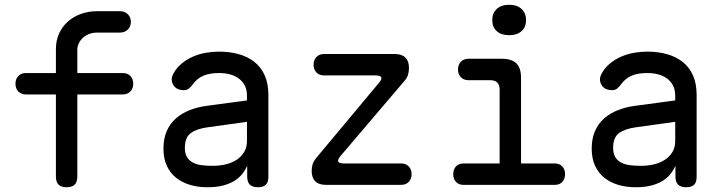

<svg xmlns="http://www.w3.org/2000/svg" viewBox="-20 -777 3040 807"><path d="M496 -380H305V-35Q305 -12 294 -1Q283 10 260 10Q237 10 226 -1Q215 -12 215 -35V-380H89Q69 -380 57 -392.5Q45 -405 45 -425Q45 -445 57 -457.5Q69 -470 89 -470H215V-570Q215 -607 228.5 -636.5Q242 -666 266 -687Q290 -708 321.5 -719Q353 -730 389 -730H484Q504 -730 517 -717.5Q530 -705 530 -685Q530 -665 517 -652.5Q504 -640 484 -640H389Q369 -640 353 -633.5Q337 -627 326.5 -616.5Q316 -606 310.5 -593.5Q305 -581 305 -570V-470H496Q516 -470 528 -457.5Q540 -445 540 -425Q540 -405 528 -392.5Q516 -380 496 -380Z M1018 -355V-375Q1018 -400 1008.5 -418Q999 -436 983 -447.5Q967 -459 946 -464.5Q925 -470 901 -470Q862 -470 836.5 -459.5Q811 -449 794 -427Q788 -419 783 -413.5Q778 -408 773.5 -404.5Q769 -401 764 -399.5Q759 -398 753 -398Q721 -398 708 -420.5Q695 -443 709 -468Q722 -492 743 -509.5Q764 -527 790 -538.5Q816 -550 844.5 -555Q873 -560 901 -560Q945 -560 983 -549.5Q1021 -539 1049 -517Q1077 -495 1092.5 -460.5Q1108 -426 1108 -378V-34Q1108 -11 1097.5 -0.5Q1087 10 1064 10Q1041 10 1030 -1Q1019 -12 1019 -35V-80Q1012 -64 1000 -48Q988 -32 968.5 -19Q949 -6 920.5 2Q892 10 852 10Q812 10 778.5 0Q745 -10 720 -30Q695 -50 681 -80.5Q667 -111 667 -152Q667 -195 681 -226.5Q695 -258 719.5 -279.5Q744 -301 777 -314Q810 -327 848 -332ZM1018 -265 853 -242Q808 -236 782.5 -218Q757 -200 757 -155Q757 -131 766.5 -116Q776 -101 792 -93Q808 -85 829 -82.5Q850 -80 874 -80Q902 -80 928 -86Q954 -92 974 -105Q994 -118 1006 -137.5Q1018 -157 1018 -185Z M1350 0Q1320 0 1305 -15Q1290 -30 1290 -59Q1290 -75 1294.5 -88Q1299 -101 1309 -113L1573 -429Q1578 -435 1580.5 -439.5Q1583 -444 1583 -448Q1583 -454 1577 -457Q1571 -460 1558 -460H1342Q1322 -460 1310 -472.5Q1298 -485 1298 -505Q1298 -525 1310 -537.5Q1322 -550 1342 -550H1639Q1669 -550 1684 -535Q1699 -520 1699 -491Q1699 -475 1694.5 -461.5Q1690 -448 1680 -437L1411 -121Q1406 -115 1403.5 -110Q1401 -105 1401 -101Q1401 -96 1407 -93Q1413 -90 1425 -90H1666Q1686 -90 1698 -77.5Q1710 -65 1710 -45Q1710 -25 1698 -12.5Q1686 0 1666 0Z M2312 -90Q2332 -90 2343.5 -77.5Q2355 -65 2355 -45Q2355 -25 2343.5 -12.5Q2332 0 2312 0H1928Q1908 0 1896.5 -12.5Q1885 -25 1885 -45Q1885 -65 1896.5 -77.5Q1908 -90 1928 -90H2080V-400Q2080 -420 2070 -430Q2060 -440 2040 -440H1949Q1929 -440 1917 -452.5Q1905 -465 1905 -485Q1905 -505 1917 -517.5Q1929 -530 1949 -530H2090Q2131 -530 2150.5 -510.5Q2170 -491 2170 -450V-90ZM2120 -629Q2087 -629 2068 -646Q2049 -663 2049 -692Q2049 -722 2068 -739.5Q2087 -757 2120 -757Q2153 -757 2172 -739.5Q2191 -722 2191 -692Q2191 -663 2172 -646Q2153 -629 2120 -629Z M2818 -355V-375Q2818 -400 2808.5 -418Q2799 -436 2783 -447.5Q2767 -459 2746 -464.5Q2725 -470 2701 -470Q2662 -470 2636.5 -459.5Q2611 -449 2594 -427Q2588 -419 2583 -413.5Q2578 -408 2573.5 -404.5Q2569 -401 2564 -399.5Q2559 -398 2553 -398Q2521 -398 2508 -420.5Q2495 -443 2509 -468Q2522 -492 2543 -509.5Q2564 -527 2590 -538.5Q2616 -550 2644.5 -555Q2673 -560 2701 -560Q2745 -560 2783 -549.5Q2821 -539 2849 -517Q2877 -495 2892.5 -460.5Q2908 -426 2908 -378V-34Q2908 -11 2897.5 -0.5Q2887 10 2864 10Q2841 10 2830 -1Q2819 -12 2819 -35V-80Q2812 -64 2800 -48Q2788 -32 2768.5 -19Q2749 -6 2720.5 2Q2692 10 2652 10Q2612 10 2578.5 0Q2545 -10 2520 -30Q2495 -50 2481 -80.5Q2467 -111 2467 -152Q2467 -195 2481 -226.5Q2495 -258 2519.5 -279.5Q2544 -301 2577 -314Q2610 -327 2648 -332ZM2818 -265 2653 -242Q2608 -236 2582.5 -218Q2557 -200 2557 -155Q2557 -131 2566.5 -116Q2576 -101 2592 -93Q2608 -85 2629 -82.5Q2650 -80 2674 -80Q2702 -80 2728 -86Q2754 -92 2774 -105Q2794 -118 2806 -137.5Q2818 -157 2818 -185Z"/></svg>

Font: Maple Mono Normal
Style: Regular
Weight: 400
Monospace: yes
Designer: subframe7536
Version: Version 7.000